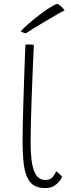

<svg xmlns="http://www.w3.org/2000/svg" viewBox="-20 -942 362 978"><path d="M296.5 -41Q288 -22.5 267 -3.2Q246 16 210.5 16Q157 16 132.5 -16Q108 -48 101.5 -102.8Q95 -157.5 95 -225.5Q95 -258.5 96 -307.5Q97 -356.5 98.8 -413.5Q100.5 -470.5 102.5 -527.2Q104.5 -584 106.2 -633Q108 -682 109.5 -714.5Q119.5 -715.5 128 -715.5Q142.5 -715.5 152.5 -713Q151 -685 149 -639Q147 -593 144.8 -537Q142.5 -481 140.5 -421.8Q138.5 -362.5 137.2 -307.8Q136 -253 136 -210.5Q136 -167 141 -124.5Q146 -82 162.2 -53.8Q178.5 -25.5 211.5 -25.5Q234.5 -25.5 246.2 -38Q258 -50.5 266.5 -69.5Q272 -66 283.2 -55.5Q294.5 -45 296.5 -41ZM271.5 -922.5Q281 -919 291.8 -909Q302.5 -899 309 -889Q301.5 -886 281.5 -874.8Q261.5 -863.5 235.5 -848Q209.5 -832.5 183.5 -817Q157.5 -801.5 137.8 -789.2Q118 -777 111 -772Q106 -773.5 97.5 -776.5Q89 -779.5 85 -781.5Q95.5 -794.5 120 -816.2Q144.5 -838 174 -860.8Q203.5 -883.5 230 -900.8Q256.5 -918 271.5 -922.5Z"/></svg>

Font: Grandstander Thin
Style: Regular
Weight: 100
Designer: Tyler Finck
Foundry: Etcetera Type Co
Version: Version 1.200; ttfautohint (v1.8.3)